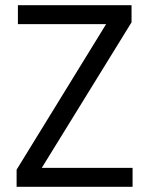

<svg xmlns="http://www.w3.org/2000/svg" viewBox="-20 -720 575 740"><path d="M44 0V-66L389 -627H49V-700H487V-634L141 -73H491V0Z"/></svg>

Font: Rethink Sans
Style: Regular
Weight: 400
Designer: The Rethink Sans project authors (Hans Thiessen). DM Sans designed by Colophon Foundry.
Foundry: Rethink Communications LLC
Version: Version 1.001